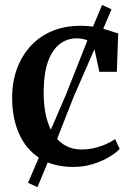

<svg xmlns="http://www.w3.org/2000/svg" viewBox="-20 -662 532 774"><path d="M276.5 11Q193.5 11 138.8 -25Q84 -61 56.5 -123.8Q29 -186.5 29 -266Q28.5 -328.5 47.2 -381.5Q66 -434.5 101.5 -474.2Q137 -514 188.2 -536Q239.5 -558 304.5 -558Q341 -558 370.2 -552Q399.5 -546 421 -538.5Q442.5 -531 456.5 -527.5L451 -372.5H380.5L358 -476.5Q356.5 -485 346.2 -492Q336 -499 321.2 -503.2Q306.5 -507.5 289.5 -507.5Q250.5 -507.5 220.5 -484.2Q190.5 -461 173.5 -413.8Q156.5 -366.5 156 -294Q155.5 -235 166.5 -190.8Q177.5 -146.5 197.8 -117.5Q218 -88.5 245.8 -74Q273.5 -59.5 307 -59.5Q335.5 -59.5 361 -65.5Q386.5 -71.5 407.8 -81.2Q429 -91 444 -101L462.5 -61.5Q447 -45 418.5 -28.2Q390 -11.5 353.2 -0.2Q316.5 11 276.5 11ZM131 92.5 93 75 149 -55.5 245.5 -279.5 346 -533.5 391.5 -642 429.5 -624.5 384 -517 276 -269.5 186 -40Z"/></svg>

Font: Merriweather 48pt SemiBold
Style: Regular
Weight: 600
Version: Version 2.100